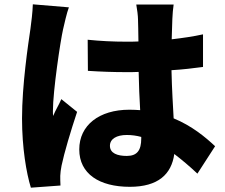

<svg xmlns="http://www.w3.org/2000/svg" viewBox="-20 -811 1040 889"><path d="M489 -136C489 -168 520 -186 567 -186C590 -186 612 -183 634 -177C634 -175 634 -172 634 -170C634 -115 615 -89 567 -89C524 -89 489 -101 489 -136ZM784 -790H611C615 -769 619 -736 619 -721C620 -703 620 -666 621 -619C602 -618 584 -618 565 -618C504 -618 444 -621 386 -627L387 -483C446 -479 506 -477 566 -477C584 -477 603 -477 622 -478C623 -415 626 -354 629 -301C613 -302 596 -303 579 -303C439 -303 347 -231 347 -119C347 -6 440 54 581 54C712 54 774 -4 787 -98C821 -72 857 -42 894 -7L976 -134C931 -176 869 -228 784 -263C781 -323 776 -394 774 -486C826 -489 875 -495 920 -501V-652C875 -642 826 -635 775 -629C776 -671 777 -704 778 -723C779 -745 781 -771 784 -790ZM299 -777 132 -791C131 -754 125 -708 121 -678C110 -604 82 -416 82 -263C82 -127 102 -10 123 58L260 48C259 32 259 14 259 3C259 -7 262 -30 265 -44C277 -102 307 -203 337 -293L264 -352C251 -322 238 -303 226 -274C225 -278 225 -294 225 -297C225 -390 260 -623 272 -675C276 -693 290 -755 299 -777Z"/></svg>

Font: Source Han Sans HK Heavy
Style: Regular
Weight: 900
Designer: Ryoko NISHIZUKA 西塚涼子 (kana, bopomofo & ideographs); Paul D. Hunt (Latin, Greek & Cyrillic); Sandoll Communications 산돌커뮤니
Foundry: Adobe
Version: Version 2.000;hotconv 1.0.107;makeotfexe 2.5.65593